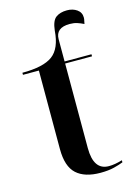

<svg xmlns="http://www.w3.org/2000/svg" viewBox="-118 -826 624 897"><g transform="rotate(-15 194.0 -377.0)"><path d="M254 10Q293 10 320.5 3Q348 -4 365 -11V-21Q329 -10 300 -10Q226 -10 226 -117V-526H356V-536H226V-643Q226 -699 294 -699Q314 -699 329.5 -694Q345 -689 361 -681Q362 -689 364 -696Q366 -703 366 -711Q366 -736 346 -750Q326 -764 298 -764Q265 -764 244.5 -749Q224 -734 219 -687Q213 -602 168.5 -569Q124 -536 22 -536V-526H99V-146Q99 -62 138.5 -26Q178 10 254 10Z"/></g></svg>

Font: Noto Serif Display Semi
Style: Regular
Weight: 600
Designer: Monotype Design Team
Foundry: Monotype Imaging Inc.
Version: Version 1.900